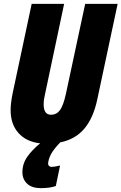

<svg xmlns="http://www.w3.org/2000/svg" viewBox="-20 -734 629 994"><path d="M589 -714 484 -221Q464 -125 417.5 -69Q371 -13 292 3Q259 37 245 62.5Q231 88 229 112Q229 121 234.5 125.5Q240 130 247 130Q261 130 291 123L269 229Q239 240 191 240Q145 240 120.5 217Q96 194 96 157Q96 114 121 78Q146 42 188 8Q116 0 75.5 -45.5Q35 -91 35 -164Q35 -199 45 -249L144 -714H312L213 -246Q206 -218 206 -194Q206 -140 244 -140Q273 -140 290.5 -164Q308 -188 321 -247L421 -714Z"/></svg>

Font: Noto Sans UI CondBlack
Style: Italic
Weight: 900
Width: 3
Italic angle: -12°
Designer: Monotype Design Team
Foundry: Monotype Imaging Inc.
Version: Version 1.001